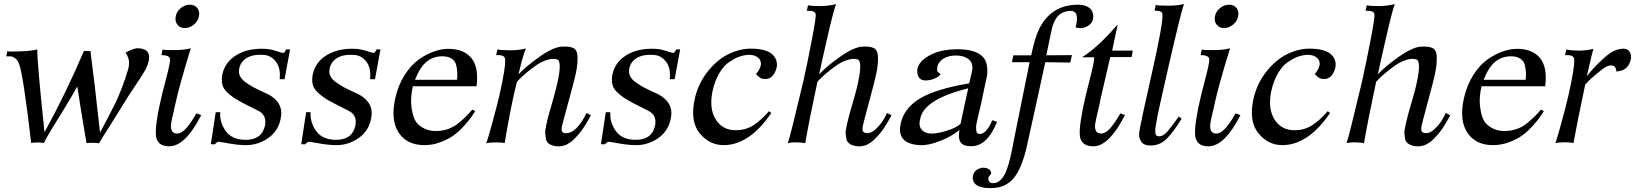

<svg xmlns="http://www.w3.org/2000/svg" viewBox="-20 -730 8337 979"><path d="M738 -418Q733 -394 715.5 -364.5Q698 -335 665 -286Q632 -237 612 -204Q577 -147 546.5 -98.5Q516 -50 503 -29.5Q490 -9 485 1Q475 -2 453 -2Q431 -2 421 0Q393 -165 374 -289Q374 -288 355 -255.5Q336 -223 313 -184.5Q290 -146 280 -131Q231 -54 203 0Q192 -4 170 -3.5Q148 -3 139 -1Q98 -354 76 -408Q69 -425 56.5 -433.5Q44 -442 36.5 -442.5Q29 -443 12 -443L17 -469Q22 -466 81.5 -468Q141 -470 170 -478Q170 -404 207 -56Q313 -248 408 -470H441Q460 -330 490 -54Q497 -67 526 -122Q555 -177 567.5 -202.5Q580 -228 600 -278.5Q620 -329 634 -379Q638 -394 638 -408Q638 -422 635 -431.5Q632 -441 628.5 -448Q625 -455 622 -458L620 -461L624 -463Q627 -465 632.5 -468Q638 -471 645 -474Q652 -477 661 -480Q670 -483 679 -484H680Q689 -484 697 -483Q705 -482 718.5 -476.5Q732 -471 737.5 -456Q743 -441 738 -418Z M994 -646Q990 -622 968.5 -604.5Q947 -587 922 -587Q898 -587 884.5 -604.5Q871 -622 876 -646Q880 -671 901.5 -688.5Q923 -706 948 -706Q973 -706 986.5 -688.5Q1000 -671 994 -646ZM1006 -143Q925 16 843 16Q781 16 775 -39Q770 -98 806 -247Q811 -269 824 -317.5Q837 -366 842.5 -393Q848 -420 847 -429Q844 -449 803 -449L809 -478Q813 -474 868 -474.5Q923 -475 953 -484Q893 -290 872 -191Q870 -179 865.5 -161Q861 -143 858.5 -132Q856 -121 853.5 -106.5Q851 -92 851.5 -84Q852 -76 854.5 -67.5Q857 -59 863.5 -54.5Q870 -50 880 -49Q904 -48 929 -75.5Q954 -103 981 -152Z M1459 -478 1431 -326H1406Q1412 -383 1387 -415.5Q1362 -448 1324 -450Q1269 -454 1236.5 -433.5Q1204 -413 1199 -375Q1196 -357 1204.5 -340.5Q1213 -324 1233 -310Q1253 -296 1270 -286.5Q1287 -277 1313.5 -265Q1340 -253 1350 -248Q1429 -204 1411 -124Q1398 -60 1345.5 -24.5Q1293 11 1232 10Q1211 10 1185.5 7Q1160 4 1133.5 -1Q1107 -6 1099 -7Q1088 -9 1075 6L1055 5L1080 -158H1103Q1099 -107 1131 -62Q1163 -17 1233 -17Q1315 -17 1331 -89Q1342 -144 1295 -166L1224 -202Q1193 -218 1175.5 -229.5Q1158 -241 1138.5 -259Q1119 -277 1113.5 -300Q1108 -323 1114 -352Q1128 -415 1187 -450Q1246 -485 1332 -481Q1358 -480 1388 -470Q1418 -460 1424 -460Q1428 -460 1431.5 -464.5Q1435 -469 1437 -473.5Q1439 -478 1438 -478Z M1920 -478 1892 -326H1867Q1873 -383 1848 -415.5Q1823 -448 1785 -450Q1730 -454 1697.5 -433.5Q1665 -413 1660 -375Q1657 -357 1665.5 -340.5Q1674 -324 1694 -310Q1714 -296 1731 -286.5Q1748 -277 1774.5 -265Q1801 -253 1811 -248Q1890 -204 1872 -124Q1859 -60 1806.5 -24.5Q1754 11 1693 10Q1672 10 1646.5 7Q1621 4 1594.5 -1Q1568 -6 1560 -7Q1549 -9 1536 6L1516 5L1541 -158H1564Q1560 -107 1592 -62Q1624 -17 1694 -17Q1776 -17 1792 -89Q1803 -144 1756 -166L1685 -202Q1654 -218 1636.5 -229.5Q1619 -241 1599.5 -259Q1580 -277 1574.5 -300Q1569 -323 1575 -352Q1589 -415 1648 -450Q1707 -485 1793 -481Q1819 -480 1849 -470Q1879 -460 1885 -460Q1889 -460 1892.5 -464.5Q1896 -469 1898 -473.5Q1900 -478 1899 -478Z M2410 -290H2085Q2073 -234 2077 -194.5Q2081 -155 2091 -129Q2101 -103 2121 -88.5Q2141 -74 2160.5 -68Q2180 -62 2203 -62Q2236 -62 2265.5 -72.5Q2295 -83 2319.5 -103.5Q2344 -124 2357 -137Q2370 -150 2388 -171L2403 -164Q2395 -150 2383.5 -133.5Q2372 -117 2347.5 -89.5Q2323 -62 2295.5 -41.5Q2268 -21 2227.5 -5.5Q2187 10 2144 10Q2055 10 2013 -53.5Q1971 -117 1995 -227Q2010 -295 2043 -347Q2076 -399 2116 -427Q2156 -455 2194.5 -468Q2233 -481 2267 -481Q2344 -481 2383 -434.5Q2422 -388 2410 -290ZM2310 -323Q2313 -342 2311.5 -363Q2310 -384 2305 -402Q2300 -420 2282 -431.5Q2264 -443 2235 -443Q2190 -443 2156 -416Q2122 -389 2096 -323Z M2993 -142Q2980 -118 2967.5 -97.5Q2955 -77 2944 -62.5Q2933 -48 2922 -36Q2911 -24 2902.5 -16Q2894 -8 2884.5 -2Q2875 4 2869.5 7Q2864 10 2856 12Q2848 14 2845 14.5Q2842 15 2835 16H2829Q2811 17 2791.5 9.5Q2772 2 2765 -15Q2761 -36 2760 -50Q2759 -64 2766 -96Q2773 -128 2779.5 -150.5Q2786 -173 2796.5 -209.5Q2807 -246 2813 -270Q2851 -416 2821 -427Q2799 -434 2769.5 -424.5Q2740 -415 2714 -397Q2688 -379 2665.5 -360Q2643 -341 2629 -327L2616 -313Q2589 -212 2553 0Q2542 -4 2509.5 -4Q2477 -4 2459 1Q2466 -15 2490.5 -104.5Q2515 -194 2527 -246Q2561 -398 2555 -431Q2552 -451 2510 -449L2516 -478Q2531 -474 2578 -473.5Q2625 -473 2662 -483Q2644 -442 2624 -351Q2659 -389 2728 -438.5Q2797 -488 2842 -492Q2884 -495 2904.5 -484.5Q2925 -474 2925 -434.5Q2925 -395 2915.5 -353Q2906 -311 2881 -220Q2845 -89 2844 -81Q2840 -54 2860 -51Q2864 -51 2869 -51Q2920 -52 2971 -154Z M3448 -478 3420 -326H3395Q3401 -383 3376 -415.5Q3351 -448 3313 -450Q3258 -454 3225.5 -433.5Q3193 -413 3188 -375Q3185 -357 3193.5 -340.5Q3202 -324 3222 -310Q3242 -296 3259 -286.5Q3276 -277 3302.5 -265Q3329 -253 3339 -248Q3418 -204 3400 -124Q3387 -60 3334.5 -24.5Q3282 11 3221 10Q3200 10 3174.5 7Q3149 4 3122.5 -1Q3096 -6 3088 -7Q3077 -9 3064 6L3044 5L3069 -158H3092Q3088 -107 3120 -62Q3152 -17 3222 -17Q3304 -17 3320 -89Q3331 -144 3284 -166L3213 -202Q3182 -218 3164.5 -229.5Q3147 -241 3127.5 -259Q3108 -277 3102.5 -300Q3097 -323 3103 -352Q3117 -415 3176 -450Q3235 -485 3321 -481Q3347 -480 3377 -470Q3407 -460 3413 -460Q3417 -460 3420.5 -464.5Q3424 -469 3426 -473.5Q3428 -478 3427 -478Z M3939 -419Q3947 -391 3930.5 -359.5Q3914 -328 3884 -327Q3876 -327 3868.5 -328.5Q3861 -330 3855.5 -334Q3850 -338 3846.5 -340.5Q3843 -343 3839 -348L3835 -352Q3861 -384 3860 -407Q3859 -429 3838.5 -441Q3818 -453 3788 -450Q3769 -448 3748 -440.5Q3727 -433 3699 -414.5Q3671 -396 3648 -357.5Q3625 -319 3613 -265Q3595 -176 3629.5 -121Q3664 -66 3731 -66Q3782 -66 3821 -91Q3860 -116 3901 -163L3913 -154Q3801 10 3670 10Q3597 10 3547.5 -50.5Q3498 -111 3522 -224Q3540 -305 3589 -366Q3638 -427 3696.5 -455Q3755 -483 3813 -482Q3921 -481 3939 -419Z M4526 -142Q4513 -118 4500.5 -97.5Q4488 -77 4477 -62.5Q4466 -48 4455 -36Q4444 -24 4435.5 -16Q4427 -8 4417.5 -2Q4408 4 4402.5 7Q4397 10 4389 12Q4381 14 4378 14.5Q4375 15 4369 16H4362Q4344 17 4324.5 9.5Q4305 2 4297 -15Q4293 -37 4292 -50Q4291 -63 4298.5 -96Q4306 -129 4312 -150.5Q4318 -172 4329 -209.5Q4340 -247 4346 -270Q4383 -417 4353 -427Q4331 -434 4301.5 -424.5Q4272 -415 4246 -397Q4220 -379 4197.5 -360Q4175 -341 4161 -327L4148 -313Q4106 -118 4086 0Q4076 -3 4045.5 -4Q4015 -5 3997 0Q4007 -24 4076 -315Q4095 -399 4118.5 -521Q4142 -643 4139 -657Q4138 -677 4094 -675L4100 -703Q4118 -699 4160 -699Q4202 -699 4243 -709Q4231 -680 4196.5 -529.5Q4162 -379 4157 -351Q4190 -388 4260 -438Q4330 -488 4374 -492Q4416 -495 4436.5 -484.5Q4457 -474 4457 -434.5Q4457 -395 4448 -353.5Q4439 -312 4414 -220Q4379 -92 4378 -79Q4375 -54 4395 -52Q4399 -51 4403 -51Q4425 -51 4449 -75Q4473 -99 4484.5 -119Q4496 -139 4503 -154Z M5064 -109Q5016 10 4941 15Q4896 18 4880 -2Q4864 -22 4872 -67Q4831 -33 4770.5 -10Q4710 13 4670 10Q4552 4 4572 -97Q4588 -177 4668.5 -226.5Q4749 -276 4922 -305L4936 -366Q4945 -406 4920.5 -426.5Q4896 -447 4855 -447Q4818 -447 4793 -432.5Q4768 -418 4760 -393Q4758 -375 4758.5 -370Q4759 -365 4767 -359Q4775 -353 4776 -351Q4767 -338 4743 -328.5Q4719 -319 4695 -320Q4665 -322 4658.5 -352.5Q4652 -383 4672 -409Q4691 -436 4739 -457Q4787 -478 4860 -479Q4961 -479 4996 -435Q5011 -416 5013.5 -385.5Q5016 -355 5011 -334L5006 -313L4981 -194Q4978 -182 4973.5 -163.5Q4969 -145 4966.5 -133Q4964 -121 4960.5 -106Q4957 -91 4957 -82Q4957 -73 4958 -64Q4959 -55 4964 -51Q4969 -47 4977 -47Q4993 -47 5008.5 -64.5Q5024 -82 5032 -100L5039 -117ZM4917 -280Q4701 -226 4674 -133V-131Q4662 -92 4677.5 -71.5Q4693 -51 4725 -49Q4752 -47 4804.5 -62.5Q4857 -78 4878 -99Q4902 -215 4917 -280Z M5530 -693Q5554 -678 5554.5 -646Q5555 -614 5526 -597Q5519 -593 5511.5 -590.5Q5504 -588 5498.5 -587Q5493 -586 5487 -586.5Q5481 -587 5477.5 -587.5Q5474 -588 5469.5 -589.5Q5465 -591 5464 -591Q5468 -603 5470 -616.5Q5472 -630 5471 -645Q5470 -660 5459.5 -668.5Q5449 -677 5429 -674Q5407 -671 5391 -661.5Q5375 -652 5365.5 -637Q5356 -622 5351 -608.5Q5346 -595 5342 -577L5315 -448L5446 -449L5437 -411L5310 -413Q5303 -382 5265.5 -209Q5228 -36 5216 15Q5191 127 5149 178Q5107 229 5035 229Q4950 231 4941 186Q4937 170 4946.5 151.5Q4956 133 4984 126Q5003 123 5018.5 130.5Q5034 138 5034 156Q5032 158 5027.5 163.5Q5023 169 5022 170.5Q5021 172 5019.5 179Q5018 186 5022 192Q5026 204 5045 204Q5067 204 5085 184.5Q5103 165 5113.5 135Q5124 105 5131.5 73Q5139 41 5145 11Q5146 2 5147 -2Q5163 -80 5192 -225Q5221 -370 5230 -413H5140L5147 -448H5238Q5257 -540 5279 -583Q5340 -706 5477 -706Q5510 -706 5530 -693Z M5756 -472 5750 -439H5641L5631 -395Q5621 -351 5606 -287.5Q5591 -224 5584 -188Q5581 -176 5577 -158Q5573 -140 5570.5 -129.5Q5568 -119 5565.5 -105Q5563 -91 5563.5 -83Q5564 -75 5566.5 -66.5Q5569 -58 5575.5 -54Q5582 -50 5592 -49Q5616 -48 5640 -75Q5664 -102 5693 -152L5716 -143Q5635 16 5555 16Q5492 16 5486 -39Q5481 -93 5517 -247Q5521 -264 5535 -318.5Q5549 -373 5554.5 -401Q5560 -429 5559 -438H5497Q5546 -468 5602 -523Q5634 -554 5679 -605Q5660 -516 5651 -472Z M6017 -710Q6001 -664 5941 -403Q5881 -142 5877 -111Q5873 -89 5871.5 -77Q5870 -65 5871 -54Q5872 -43 5876.5 -39Q5881 -35 5891 -35Q5910 -35 5929 -55.5Q5948 -76 5991 -136L6005 -125Q5961 -53 5927 -20.5Q5893 12 5846 12Q5812 12 5798.5 -8.5Q5785 -29 5789 -56Q5795 -100 5853.5 -357.5Q5912 -615 5907 -658Q5906 -676 5867 -676L5873 -705Q5880 -701 5933.5 -701Q5987 -701 6017 -710Z M6293 -646Q6289 -622 6267.5 -604.5Q6246 -587 6221 -587Q6197 -587 6183.5 -604.5Q6170 -622 6175 -646Q6179 -671 6200.5 -688.5Q6222 -706 6247 -706Q6272 -706 6285.5 -688.5Q6299 -671 6293 -646ZM6305 -143Q6224 16 6142 16Q6080 16 6074 -39Q6069 -98 6105 -247Q6110 -269 6123 -317.5Q6136 -366 6141.5 -393Q6147 -420 6146 -429Q6143 -449 6102 -449L6108 -478Q6112 -474 6167 -474.5Q6222 -475 6252 -484Q6192 -290 6171 -191Q6169 -179 6164.5 -161Q6160 -143 6157.5 -132Q6155 -121 6152.5 -106.5Q6150 -92 6150.5 -84Q6151 -76 6153.5 -67.5Q6156 -59 6162.5 -54.5Q6169 -50 6179 -49Q6203 -48 6228 -75.5Q6253 -103 6280 -152Z M6788 -419Q6796 -391 6779.5 -359.5Q6763 -328 6733 -327Q6725 -327 6717.5 -328.5Q6710 -330 6704.5 -334Q6699 -338 6695.5 -340.5Q6692 -343 6688 -348L6684 -352Q6710 -384 6709 -407Q6708 -429 6687.5 -441Q6667 -453 6637 -450Q6618 -448 6597 -440.5Q6576 -433 6548 -414.5Q6520 -396 6497 -357.5Q6474 -319 6462 -265Q6444 -176 6478.5 -121Q6513 -66 6580 -66Q6631 -66 6670 -91Q6709 -116 6750 -163L6762 -154Q6650 10 6519 10Q6446 10 6396.5 -50.5Q6347 -111 6371 -224Q6389 -305 6438 -366Q6487 -427 6545.5 -455Q6604 -483 6662 -482Q6770 -481 6788 -419Z M7375 -142Q7362 -118 7349.5 -97.5Q7337 -77 7326 -62.5Q7315 -48 7304 -36Q7293 -24 7284.5 -16Q7276 -8 7266.5 -2Q7257 4 7251.5 7Q7246 10 7238 12Q7230 14 7227 14.5Q7224 15 7218 16H7211Q7193 17 7173.5 9.5Q7154 2 7146 -15Q7142 -37 7141 -50Q7140 -63 7147.5 -96Q7155 -129 7161 -150.5Q7167 -172 7178 -209.5Q7189 -247 7195 -270Q7232 -417 7202 -427Q7180 -434 7150.5 -424.5Q7121 -415 7095 -397Q7069 -379 7046.5 -360Q7024 -341 7010 -327L6997 -313Q6955 -118 6935 0Q6925 -3 6894.5 -4Q6864 -5 6846 0Q6856 -24 6925 -315Q6944 -399 6967.5 -521Q6991 -643 6988 -657Q6987 -677 6943 -675L6949 -703Q6967 -699 7009 -699Q7051 -699 7092 -709Q7080 -680 7045.5 -529.5Q7011 -379 7006 -351Q7039 -388 7109 -438Q7179 -488 7223 -492Q7265 -495 7285.5 -484.5Q7306 -474 7306 -434.5Q7306 -395 7297 -353.5Q7288 -312 7263 -220Q7228 -92 7227 -79Q7224 -54 7244 -52Q7248 -51 7252 -51Q7274 -51 7298 -75Q7322 -99 7333.5 -119Q7345 -139 7352 -154Z M7859 -290H7534Q7522 -234 7526 -194.5Q7530 -155 7540 -129Q7550 -103 7570 -88.5Q7590 -74 7609.5 -68Q7629 -62 7652 -62Q7685 -62 7714.5 -72.5Q7744 -83 7768.5 -103.5Q7793 -124 7806 -137Q7819 -150 7837 -171L7852 -164Q7844 -150 7832.5 -133.5Q7821 -117 7796.5 -89.5Q7772 -62 7744.5 -41.5Q7717 -21 7676.5 -5.5Q7636 10 7593 10Q7504 10 7462 -53.5Q7420 -117 7444 -227Q7459 -295 7492 -347Q7525 -399 7565 -427Q7605 -455 7643.5 -468Q7682 -481 7716 -481Q7793 -481 7832 -434.5Q7871 -388 7859 -290ZM7759 -323Q7762 -342 7760.5 -363Q7759 -384 7754 -402Q7749 -420 7731 -431.5Q7713 -443 7684 -443Q7639 -443 7605 -416Q7571 -389 7545 -323Z M8282 -395Q8276 -386 8266.5 -379.5Q8257 -373 8250.5 -371Q8244 -369 8233.5 -367Q8223 -365 8222 -365Q8221 -379 8214.5 -388.5Q8208 -398 8189.5 -396Q8171 -394 8144 -372Q8116 -350 8096 -332Q8076 -314 8070 -306L8063 -299Q8023 -111 8003 0Q7993 -4 7961.5 -4.5Q7930 -5 7911 0Q7917 -15 7941 -102Q7965 -189 7978 -246Q8012 -398 8006 -431Q8003 -451 7960 -449L7967 -478Q7982 -473 8024 -472Q8066 -471 8105 -481Q8102 -473 8093.5 -437.5Q8085 -402 8078 -371.5Q8071 -341 8070 -341Q8108 -387 8134 -411Q8166 -443 8191 -460Q8216 -477 8247 -481Q8282 -486 8293 -458.5Q8304 -431 8282 -395Z"/></svg>

Font: GFS Artemisia
Style: Italic
Weight: 400
Italic angle: -12°
Designer: Takis Katsoulidis and George D. Matthiopoulos
Foundry: George Matthiopoulos and Takis Katsoulidis
Version: Version 1.0